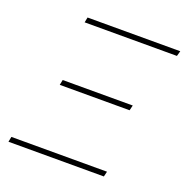

<svg xmlns="http://www.w3.org/2000/svg" viewBox="-119 -759 840 868"><g transform="rotate(20 301.5 -325.0)"><path d="M13 0 18 -25H478L472 0ZM143 -321 148 -346H485L479 -321ZM152 -625 157 -650H603L596 -625Z"/></g></svg>

Font: Ysabeau Infant Thin
Style: Italic
Weight: 250
Italic angle: -12°
Designer: Christian Thalmann (Catharsis Fonts)
Version: Version 2.001;gftools[0.9.30]; featfreeze: ss01,ss02,lnum